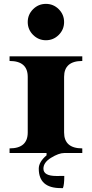

<svg xmlns="http://www.w3.org/2000/svg" viewBox="-20 -789 474 990"><path d="M29.3 -498.5H404.3V-474.6Q310.5 -474.6 310.5 -392.6V-106Q310.5 -23.9 404.3 -23.9V0H311Q283 0 242.7 24.9Q203.9 48.8 203.9 80.6Q203.9 118.4 270.8 118.4L311.5 118.2Q311.5 164.3 304.4 180.9H293.2Q179.9 180.9 179.9 80.6Q179.9 45.9 220 12V0H29.3V-23.9Q123 -23.9 123 -106V-392.6Q123 -474.6 29.3 -474.6ZM150.6 -609.1Q123 -636.7 123 -675.3Q123 -713.9 150.6 -741.5Q178.2 -769 216.8 -769Q255.4 -769 283 -741.5Q310.5 -713.9 310.5 -675.3Q310.5 -636.7 283 -609.1Q255.4 -581.5 216.8 -581.5Q178.2 -581.5 150.6 -609.1Z"/></svg>

Font: itsadzoke
Style: Regular
Weight: 700
Width: 7
Version: Version 0.45